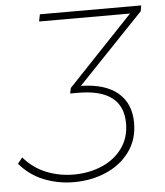

<svg xmlns="http://www.w3.org/2000/svg" viewBox="-148 -565 694 810"><g transform="rotate(-5 199.0 -160.0)"><path d="M476 -495 197 -203Q300 -201 353.5 -155.5Q407 -110 407 -28Q407 42 369.5 93.5Q332 145 269.5 172Q207 199 133 199Q66 199 6 175Q-54 151 -96 101L-76 76Q-37 122 18 144.5Q73 167 135 167Q199 167 253.5 144Q308 121 340.5 76.5Q373 32 373 -29Q373 -175 182 -175H149L154 -198L430 -489H45L51 -519H480Z"/></g></svg>

Font: Montserrat Alternates ExLight
Style: Italic
Weight: 275
Italic angle: -11.3°
Designer: Julieta Ulanovsky
Foundry: Julieta Ulanovsky
Version: Version 7.200